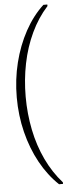

<svg xmlns="http://www.w3.org/2000/svg" viewBox="-61 -833 347 966"><g transform="rotate(-5 113.0 -350.0)"><path d="M23 -350Q23 -441 44 -525.5Q65 -610 104 -681.5Q143 -753 197 -803H217V-795Q168 -741 134.5 -670Q101 -599 84.5 -517.5Q68 -436 68 -350Q68 -264 84.5 -182.5Q101 -101 134.5 -30.5Q168 40 217 95V103H197Q143 52 104 -19Q65 -90 44 -174.5Q23 -259 23 -350Z"/></g></svg>

Font: Phudu Light SemiBold
Style: Regular
Weight: 600
Version: Version 1.005;gftools[0.9.23]